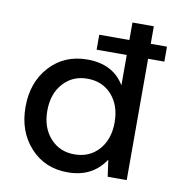

<svg xmlns="http://www.w3.org/2000/svg" viewBox="-82 -796 841 885"><g transform="rotate(10 339.0 -354.0)"><path d="M326 -568V-638H467V-720H567V-638H643V-568H567V0H478L467 -78Q408 12 292 12Q185 12 117 -62.5Q49 -137 49 -252Q49 -367 117 -441.5Q185 -516 293 -516Q413 -516 467 -426V-568ZM308 -75Q379 -75 422.5 -124Q466 -173 466 -252Q466 -331 422.5 -380Q379 -429 308 -429Q239 -429 195 -380Q151 -331 151 -252Q151 -173 195 -124Q239 -75 308 -75Z"/></g></svg>

Font: AWOL-DM Medium
Style: Regular
Weight: 500
Designer: Colophon Foundry, Jonny Pinhorn, Mikhail Sharanda
Foundry: Colophon Foundry
Version: Version 1.000;Glyphs 3.2.3 (3260)